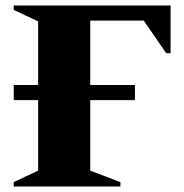

<svg xmlns="http://www.w3.org/2000/svg" viewBox="-20 -680 672 700"><path d="M30 0V-16L119 -58V-315H30V-370H119V-602L30 -644V-660H602V-486H586L504 -605H309V-370H472V-315H309V-58L419 -16V0Z"/></svg>

Font: Spectral ExtraBold
Style: Regular
Weight: 800
Designer: Jean-Baptiste Levee
Foundry: Production Type
Version: Version 2.001